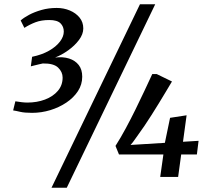

<svg xmlns="http://www.w3.org/2000/svg" viewBox="-20 -835 980 906"><path d="M131.5 -302.5Q96 -302.5 75.8 -307.2Q55.5 -312 42 -314L52.5 -357Q67.5 -354.5 82 -352.8Q96.5 -351 109 -351Q154.5 -351 192.2 -365.2Q230 -379.5 252.8 -406Q275.5 -432.5 275.5 -469Q275.5 -495.5 254.2 -516Q233 -536.5 182 -535.5Q175 -534 164 -531.5Q153 -529 142.2 -526.2Q131.5 -523.5 125.5 -522L131.5 -567Q177.5 -576.5 211 -595.5Q244.5 -614.5 262.8 -638.5Q281 -662.5 281 -686Q281 -709.5 265.5 -725Q250 -740.5 212.5 -740.5Q175 -740.5 147.5 -730Q120 -719.5 95 -703.5L77.5 -738.5Q92 -751.5 117.2 -765Q142.5 -778.5 175.8 -788Q209 -797.5 247.5 -797.5Q281 -797.5 309.5 -785.5Q338 -773.5 355.5 -752Q373 -730.5 373 -701Q373 -673.5 352.8 -646.5Q332.5 -619.5 301.8 -597.5Q271 -575.5 240 -563.5Q277 -568 306 -558.8Q335 -549.5 351.5 -528.2Q368 -507 368 -473Q368 -436 347.8 -405Q327.5 -374 293.2 -351Q259 -328 217 -315.2Q175 -302.5 131.5 -302.5ZM640.5 -815H712.5L295 51H223ZM736 0 751 -106H541.5L525 -146.5Q549.5 -185 573.2 -229Q597 -273 619.2 -318.2Q641.5 -363.5 661.5 -406.2Q681.5 -449 698.5 -485.5H719.5L791.5 -450.5Q778 -428 762.2 -401.5Q746.5 -375 729.2 -347Q712 -319 695 -292.2Q678 -265.5 662.2 -242Q646.5 -218.5 633 -200.5Q624 -188.5 615.5 -175.8Q607 -163 596 -151L758 -161L782.5 -279L860.5 -291L843.5 -166L917 -170.5L909 -106H835L820.5 0Z"/></svg>

Font: Merriweather Medium
Style: Italic
Weight: 500
Italic angle: -7.8°
Version: Version 2.101